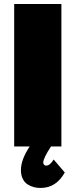

<svg xmlns="http://www.w3.org/2000/svg" viewBox="-20 -721 372 945"><path d="M49.8 0V-701.2H282.2V0H231Q192.9 57.6 192.9 79.1Q192.9 85.9 197 90.1Q201.2 94.2 207 94.2Q226.1 94.2 244.1 64L298.8 127.9Q256.8 204.1 179.2 204.1Q162.1 204.1 146.2 200Q130.4 195.8 115.5 186.3Q100.6 176.8 91.8 158.7Q83 140.6 83 116.2Q83 64.9 126 0Z"/></svg>

Font: Trueno Black
Style: Regular
Weight: 900
Designer: Julieta Ulanovsky
Foundry: Julieta Ulanovsky
Version: Version 3.001b | FøM Fix